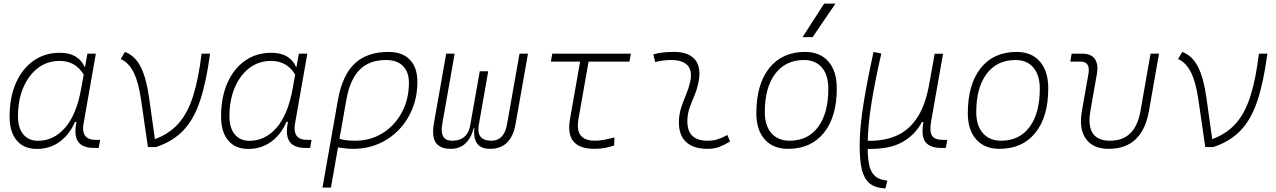

<svg xmlns="http://www.w3.org/2000/svg" viewBox="-20 -815 7071 1064"><path d="M451.2 -444.3 464.4 -517.6H511.2L443.4 -131.8Q440.4 -116.7 440.4 -104Q440.4 -40 509.8 -40H534.7L526.9 4.9H503.4Q436.5 4.9 412.6 -30.3Q397.9 -51.8 397.9 -87.9Q397.9 -110.8 403.8 -139.6H395.5Q364.7 -67.9 309.8 -28.8Q254.9 10.3 184.1 10.3Q111.8 10.3 72.5 -36.9Q33.2 -84 33.2 -169.4Q33.2 -275.4 68.1 -354.7Q103 -434.1 165.5 -478.3Q228 -522.5 312 -522.5Q413.6 -522.5 448.7 -444.3ZM310.5 -477.5Q241.2 -477.5 189.5 -437.5Q137.7 -397.5 108.6 -328.4Q79.6 -259.3 79.6 -171.9Q79.6 -106 109.1 -70.3Q138.7 -34.7 191.4 -34.7Q277.3 -34.7 340.8 -107.2Q404.3 -179.7 430.2 -325.7L443.8 -401.9Q397.9 -477.5 310.5 -477.5Z M799.8 0 761.7 -262.2Q748 -358.4 720.9 -413.3Q693.8 -468.3 648.9 -487.8L672.4 -527.3Q728 -506.3 759.3 -445.3Q790.5 -384.3 805.7 -276.9L838.4 -43.9Q918.9 -73.7 969.7 -131.3Q1020.5 -189 1050.3 -283.4Q1080.1 -377.9 1097.2 -517.6H1144Q1123 -359.4 1088.4 -255.9Q1053.7 -152.3 995.4 -91.6Q937 -30.8 844.7 0Z M1623 -444.3 1636.2 -517.6H1683.1L1615.2 -131.8Q1612.3 -116.7 1612.3 -104Q1612.3 -40 1681.6 -40H1706.5L1698.7 4.9H1675.3Q1608.4 4.9 1584.5 -30.3Q1569.8 -51.8 1569.8 -87.9Q1569.8 -110.8 1575.7 -139.6H1567.4Q1536.6 -67.9 1481.7 -28.8Q1426.8 10.3 1356 10.3Q1283.7 10.3 1244.4 -36.9Q1205.1 -84 1205.1 -169.4Q1205.1 -275.4 1240 -354.7Q1274.9 -434.1 1337.4 -478.3Q1399.9 -522.5 1483.9 -522.5Q1585.4 -522.5 1620.6 -444.3ZM1482.4 -477.5Q1413.1 -477.5 1361.3 -437.5Q1309.6 -397.5 1280.5 -328.4Q1251.5 -259.3 1251.5 -171.9Q1251.5 -106 1281 -70.3Q1310.5 -34.7 1363.3 -34.7Q1449.2 -34.7 1512.7 -107.2Q1576.2 -179.7 1602.1 -325.7L1615.7 -401.9Q1569.8 -477.5 1482.4 -477.5Z M2133.8 -527.3Q2209.5 -527.3 2251.2 -484.1Q2293 -440.9 2293 -361.3Q2293 -282.2 2266.1 -214.6Q2239.3 -147 2191.2 -96.7Q2143.1 -46.4 2078.4 -18.3Q2013.7 9.8 1937.5 9.8Q1916 9.8 1895.3 7.6Q1874.5 5.4 1853 2L1814 224.6H1767.1L1852.5 -260.3Q1877 -397.5 1945.1 -462.4Q2013.2 -527.3 2133.8 -527.3ZM1861.3 -46.4Q1889.6 -35.2 1948.2 -35.2Q2033.2 -35.2 2100.6 -77.4Q2168 -119.6 2207 -192.4Q2246.1 -265.1 2246.1 -356.4Q2246.1 -416.5 2212.9 -449.5Q2179.7 -482.4 2119.1 -482.4Q2026.4 -482.4 1972.7 -428.2Q1918.9 -374 1898.9 -259.3Z M2695.3 9.8Q2607.4 9.8 2607.4 -82Q2607.4 -92.8 2608.4 -104.5H2605Q2574.7 9.8 2477.5 9.8Q2379.9 9.8 2379.9 -84.5Q2379.9 -104 2383.8 -127L2452.6 -517.6H2499.5L2430.7 -127Q2427.7 -109.9 2427.7 -96.2Q2427.7 -35.2 2485.4 -35.2Q2565.9 -35.2 2584 -111.3L2638.7 -419.9H2685.5L2632.3 -117.2Q2630.9 -106.9 2630.9 -98.1Q2630.9 -35.2 2703.1 -35.2Q2773.9 -35.2 2790 -127L2858.9 -517.6H2905.8L2836.9 -127Q2813 9.8 2695.3 9.8Z M3274.9 9.8Q3134.3 9.8 3134.3 -108.4Q3134.3 -128.4 3138.2 -152.3L3194.8 -473.6H3032.7L3040.5 -517.6H3476.1L3468.3 -473.6H3241.7L3185.1 -152.3Q3182.1 -134.8 3182.1 -119.6Q3182.1 -35.2 3277.8 -35.2Q3318.8 -35.2 3384.8 -53.7L3383.3 -8.8Q3330.1 9.8 3274.9 9.8Z M4010.7 -66.9 4025.9 -31.2Q3999 -14.2 3969.5 -2.2Q3939.9 9.8 3901.4 9.8Q3818.8 9.8 3778.3 -31.7Q3742.2 -68.8 3742.2 -136.7Q3742.2 -144.5 3742.7 -153.3Q3745.1 -189.9 3756.8 -224.4Q3768.6 -258.8 3782.2 -291.5Q3795.9 -324.2 3803.2 -355Q3809.1 -378.4 3809.1 -397.5Q3809.1 -429.7 3792.5 -450.2Q3765.1 -482.4 3700.2 -482.4Q3653.8 -482.4 3610.8 -471.2L3600.6 -513.7Q3629.4 -522 3658.2 -524.7Q3687 -527.3 3715.8 -527.3Q3798.8 -527.3 3834.5 -481Q3856 -452.1 3856 -407.2Q3856 -379.4 3847.7 -345.2Q3839.4 -310.5 3826.7 -280.8Q3813.5 -250.5 3802.7 -221.2Q3792 -191.9 3789.6 -157.7Q3789.1 -149.9 3789.1 -142.1Q3789.1 -35.2 3900.9 -35.2Q3931.6 -35.2 3955.1 -42.5Q3978.5 -49.8 4010.7 -66.9Z M4346.7 9.8Q4264.2 9.8 4217.8 -42.5Q4171.4 -94.7 4171.4 -187.5Q4171.4 -347.7 4242.9 -437.5Q4314.5 -527.3 4441.4 -527.3Q4524.4 -527.3 4570.8 -474.1Q4617.2 -420.9 4617.2 -325.2Q4617.2 -167.5 4545.7 -78.9Q4474.1 9.8 4346.7 9.8ZM4356.4 -35.2Q4457 -35.2 4513.7 -111.3Q4570.3 -187.5 4570.3 -323.7Q4570.3 -398.4 4534.9 -440.4Q4499.5 -482.4 4435.5 -482.4Q4333.5 -482.4 4275.9 -406Q4218.3 -329.6 4218.3 -193.8Q4218.3 -119.1 4254.9 -77.1Q4291.5 -35.2 4356.4 -35.2ZM4427.7 -609.4 4546.9 -794.9H4609.9L4483.4 -609.4Z M4886.7 229 4878.9 228.5Q4817.4 224.6 4787.8 189.9Q4758.3 155.3 4750.5 95.7Q4744.1 49.8 4744.1 -7.8Q4744.1 -24.4 4744.6 -42.5Q4747.1 -124 4765.6 -241.7Q4784.2 -359.4 4820.8 -527.3L4863.8 -518.1Q4827.1 -356.9 4809.1 -241.5Q4791 -126 4789.1 -42Q4789.1 -38.1 4789.1 -34.7H4796.4Q4877.4 -33.7 4944.1 -61.3Q5010.7 -88.9 5057.9 -155.5Q5105 -222.2 5127.4 -337.9L5130.9 -357.9Q5131.3 -358.9 5131.3 -359.9V-359.4L5159.7 -517.1H5206.1L5140.1 -143.1Q5136.2 -120.1 5136.2 -103Q5136.2 -76.7 5145 -63Q5159.2 -40 5205.1 -40H5229.5L5221.2 4.9H5197.3Q5134.8 4.9 5108.9 -27.3Q5092.3 -48.3 5092.3 -88.4Q5092.3 -110.8 5097.2 -138.7H5088.9Q5053.2 -69.8 4982.7 -28.8Q4912.1 12.2 4791.5 10.3H4788.6Q4788.6 57.6 4795.7 94.5Q4802.7 131.3 4822.5 154.3Q4842.3 177.2 4881.8 183.6L4897.5 186Z M5518.6 9.8Q5436 9.8 5389.6 -42.5Q5343.3 -94.7 5343.3 -187.5Q5343.3 -347.7 5414.8 -437.5Q5486.3 -527.3 5613.3 -527.3Q5696.3 -527.3 5742.7 -474.1Q5789.1 -420.9 5789.1 -325.2Q5789.1 -167.5 5717.5 -78.9Q5646 9.8 5518.6 9.8ZM5528.3 -35.2Q5628.9 -35.2 5685.5 -111.3Q5742.2 -187.5 5742.2 -323.7Q5742.2 -398.4 5706.8 -440.4Q5671.4 -482.4 5607.4 -482.4Q5505.4 -482.4 5447.8 -406Q5390.1 -329.6 5390.1 -193.8Q5390.1 -119.1 5426.8 -77.1Q5463.4 -35.2 5528.3 -35.2Z M6124.5 9.8Q6036.6 9.8 5997.6 -45.9Q5970.2 -84.5 5970.2 -143.6Q5970.2 -169.9 5975.6 -200.2L6011.7 -405.3Q6013.7 -417.5 6013.7 -427.2Q6013.7 -473.6 5968.8 -473.6H5911.1L5918.9 -517.6H5979.5Q6026.4 -517.6 6047.4 -488.3Q6061.5 -467.8 6061.5 -436.5Q6061.5 -422.4 6058.6 -405.3L6022.5 -200.2Q6017.6 -171.9 6017.6 -148.4Q6017.6 -35.2 6132.3 -35.2Q6271.5 -35.2 6300.3 -200.2L6356 -517.6H6402.8L6347.2 -200.2Q6310.1 9.8 6124.5 9.8Z M6659.2 0 6621.1 -262.2Q6607.4 -358.4 6580.3 -413.3Q6553.2 -468.3 6508.3 -487.8L6531.7 -527.3Q6587.4 -506.3 6618.7 -445.3Q6649.9 -384.3 6665 -276.9L6697.8 -43.9Q6778.3 -73.7 6829.1 -131.3Q6879.9 -189 6909.7 -283.4Q6939.5 -377.9 6956.5 -517.6H7003.4Q6982.4 -359.4 6947.8 -255.9Q6913.1 -152.3 6854.7 -91.6Q6796.4 -30.8 6704.1 0Z"/></svg>

Font: CaskaydiaCove NFP ExtraLight
Style: Italic
Weight: 200
Italic angle: -10°
Designer: Aaron Bell
Foundry: Saja Typeworks
Version: Version 2111.001; VTT 6.35;Nerd Fonts 3.1.1